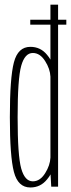

<svg xmlns="http://www.w3.org/2000/svg" viewBox="-20 -805 306 828"><path d="M110.5 -698.5V-720H197.5V-785H230.5V-720H266V-698.5H230.5V0H201L198 -53Q192 -42 183 -31.5Q155 3.5 111 3.5Q57.5 3.5 40 -63.5Q22.5 -130.5 22.5 -299.5Q22.5 -469.5 40 -536.2Q57.5 -603 111 -603Q155 -603 183 -568.5Q191.5 -558.5 197.5 -548V-698.5ZM197.5 -125.5V-474.5Q196 -508 175 -541Q153 -576.5 121.5 -576.5Q87 -576.5 71.5 -521.2Q56 -466 56 -299.5Q56 -133.5 71.5 -78.2Q87 -23 121.5 -23Q153 -23 175 -58.5Q196 -92 197.5 -125.5Z"/></svg>

Font: Anybody Condensed ExtraLight
Style: Regular
Weight: 200
Width: 3
Designer: Tyler Finck
Foundry: Etcetera Type Company
Version: Version 1.010; ttfautohint (v1.8.3) -l 8 -r 50 -G 200 -x 14 